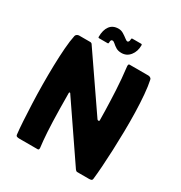

<svg xmlns="http://www.w3.org/2000/svg" viewBox="-189 -951 1020 1084"><g transform="rotate(30 321.0 -409.0)"><path d="M422 -315Q425 -311 430.5 -311Q436 -311 436 -317Q436 -346 435 -376.5Q434 -407 433 -440Q432 -473 430 -508.5Q428 -544 425 -581Q422 -618 417 -658Q416 -673 424 -673H547Q554 -673 560.5 -669Q567 -665 568 -658Q576 -621 580.5 -568.5Q585 -516 586.5 -455Q588 -394 587 -331Q586 -268 583.5 -208Q581 -148 577.5 -98Q574 -48 570 -14Q569 -4 562.5 -2Q556 0 548 0H471Q463 0 452 -18L216 -364Q215 -368 211 -368Q207 -368 207 -363Q207 -306 208 -260.5Q209 -215 210 -178.5Q211 -142 213 -113Q215 -84 217 -59.5Q219 -35 222 -14Q223 0 214 0H94Q87 0 79.5 -2Q72 -4 71 -14Q67 -48 64 -98Q61 -148 58.5 -208Q56 -268 55.5 -331Q55 -394 56.5 -455Q58 -516 62 -568.5Q66 -621 74 -658Q76 -665 82.5 -669Q89 -673 95 -673H168Q178 -673 183 -663ZM201 -716Q195 -716 195 -722Q195 -767 214 -792.5Q233 -818 270 -818Q287 -818 302.5 -808.5Q318 -799 330 -789.5Q342 -780 347 -780Q352 -780 355.5 -785Q359 -790 359 -800Q359 -808 365 -808H422Q428 -808 428 -801Q428 -761 406.5 -734Q385 -707 351 -707Q329 -707 314.5 -716Q300 -725 290.5 -734Q281 -743 273 -743Q267 -743 264.5 -738.5Q262 -734 262 -723Q262 -716 256 -716Z"/></g></svg>

Font: Glory ExtraBold
Style: Regular
Weight: 800
Designer: Robert Leuschke
Foundry: Robert Leuschke
Version: Version 1.011